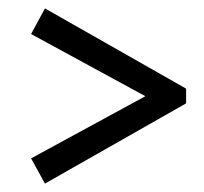

<svg xmlns="http://www.w3.org/2000/svg" viewBox="-20 -509 486 457"><path d="M54 -428 87 -489 423 -298V-263L87 -72L54 -132L326 -280Z"/></svg>

Font: Piazzolla SC Medium
Style: Regular
Weight: 500
Designer: Juan Pablo del Peral
Foundry: Huerta Tipografica
Version: Version 1.330